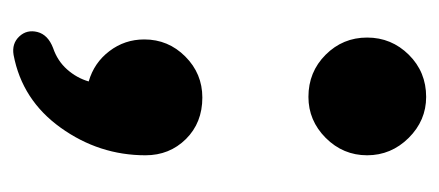

<svg xmlns="http://www.w3.org/2000/svg" viewBox="-211 -341 679 297"><g transform="rotate(90 128.5 -192.5)"><path d="M129.9 -512.2Q166.5 -512.2 193.4 -485.1Q220.2 -458 220.2 -420.9Q220.2 -383.8 193.4 -356.9Q166.5 -330.1 129.9 -330.1Q91.3 -330.1 64.7 -356.7Q38.1 -383.3 38.1 -420.9Q38.1 -458.5 64.7 -485.4Q91.3 -512.2 129.9 -512.2ZM41 -76.2Q41 -113.3 67.4 -139.6Q93.8 -166 130.9 -166Q169.9 -166 195.1 -140.6Q220.2 -115.2 220.2 -78.1Q220.2 -6.3 177.5 53.2Q134.8 112.8 64.9 126Q47.4 128.9 36.4 117.2Q25.4 105.5 29.5 89.1Q33.7 72.8 54.2 64.9Q74.2 58.1 87.4 43.2Q100.6 28.3 106 9.8Q77.1 1.5 59.1 -22.2Q41 -45.9 41 -76.2Z"/></g></svg>

Font: LT Saeada
Style: Bold
Weight: 700
Designer: Daniel Lyons
Foundry: LyonsType
Version: Version 1.001